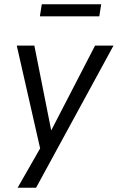

<svg xmlns="http://www.w3.org/2000/svg" viewBox="-20 -705 555 905"><path d="M63 180 178 -21 175 20 59 -490H142L225 -72H212L428 -490H515L150 180ZM168 -628 177 -685H457L448 -628Z"/></svg>

Font: Nunito Sans 10pt SemiCondensed
Style: Italic
Weight: 400
Width: 4
Italic angle: -9°
Designer: Vernon Adams
Foundry: Vernon Adams
Version: Version 3.101;gftools[0.9.27]